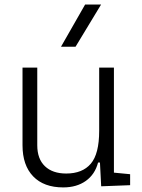

<svg xmlns="http://www.w3.org/2000/svg" viewBox="-20 -815 626 845"><path d="M258.3 9.8Q172.9 9.8 126 -38.8Q79.1 -87.4 79.1 -175.8V-517.6H144V-175.8Q144 -115.7 177.7 -83.5Q211.4 -51.3 271.5 -51.3Q342.8 -51.3 379.6 -94.5Q416.5 -137.7 416.5 -239.3V-517.6H481.4V-55.2L552.7 -48.3V0L425.3 4.9L419.9 -99.6H411.6Q397.9 -47.4 357.7 -18.8Q317.4 9.8 258.3 9.8ZM248.5 -609.4 354.5 -794.9H424.8L312.5 -609.4Z"/></svg>

Font: Cascadia Mono PL Light
Style: Regular
Weight: 300
Monospace: yes
Designer: Aaron Bell
Foundry: Saja Typeworks
Version: Version 2404.023; ttfautohint (v1.8.4)